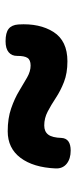

<svg xmlns="http://www.w3.org/2000/svg" viewBox="188 -656 274 690"><g transform="rotate(90 325.0 -311.0)"><path d="M451.7 -201.7Q405.1 -201.7 369.5 -214.1Q333.9 -226.4 306.9 -242.8Q280 -259.2 258.1 -271.6Q236.2 -284 215.6 -284Q195.3 -284 188 -272.7Q180.7 -261.4 180.9 -235.9Q181.1 -216.4 167.8 -205.2Q154.6 -194 128.2 -194Q97.7 -194 83.7 -205Q69.7 -216 67.9 -239.8Q63.1 -316.2 94.9 -366.3Q126.8 -416.3 200.2 -416.3Q243.1 -416.3 274.7 -403.9Q306.2 -391.6 331.7 -374.7Q357.2 -357.8 380.9 -345.4Q404.6 -333 430.9 -333Q452.9 -333 463.8 -347.4Q474.7 -361.9 475.7 -395.2Q477.7 -428 521.2 -428Q550.7 -428 568.5 -413.6Q586.3 -399.2 585.3 -373.9Q581.8 -293.8 547.2 -247.7Q512.6 -201.7 451.7 -201.7Z"/></g></svg>

Font: Playpen Sans Deva
Style: Regular
Weight: 400
Designer: Pooja Saxena, Gunjan Panchal, Laura Meseguer, Veronika Burian, José Scaglione
Foundry: TypeTogether
Version: Version 2.000